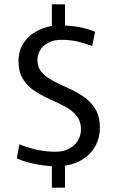

<svg xmlns="http://www.w3.org/2000/svg" viewBox="-20 -783 546 892"><path d="M221 -49 244 -10Q216 -10 181.5 -14.5Q147 -19 114.5 -27.5Q82 -36 58 -47L70 -113Q105 -98 149.5 -88Q194 -78 239 -78Q273 -78 299.5 -91.5Q326 -105 341 -128.5Q356 -152 356 -182Q356 -221 335 -246Q314 -271 281 -288.5Q248 -306 211 -322.5Q174 -339 141 -360.5Q108 -382 87 -415Q66 -448 66 -499Q66 -550 92 -586.5Q118 -623 160.5 -643.5Q203 -664 251 -665L221 -623V-763H282V-627L250 -665Q306 -665 348.5 -657Q391 -649 422 -635L408 -569Q383 -579 347 -588.5Q311 -598 264 -598Q229 -598 204 -584.5Q179 -571 166.5 -550Q154 -529 154 -504Q154 -469 175 -446Q196 -423 229 -406Q262 -389 299 -372.5Q336 -356 369 -333.5Q402 -311 423 -276.5Q444 -242 444 -190Q444 -141 421 -101Q398 -61 354.5 -37Q311 -13 249 -10L282 -53V89H221Z"/></svg>

Font: Murecho Thin
Style: Regular
Weight: 400
Version: Version 1.010